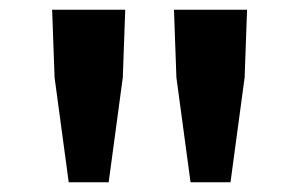

<svg xmlns="http://www.w3.org/2000/svg" viewBox="-20 -800 615 394"><path d="M121 -426 92 -641 87 -780H237L232 -641L203 -426ZM371 -426 342 -641 337 -780H487L482 -641L453 -426Z"/></svg>

Font: Noto Sans Korean Bold
Style: Bold
Weight: 700
Designer: Ryoko NISHIZUKA  (kana & ideographs); Paul D. Hunt (Latin, Greek & Cyrillic); Wenlong ZHANG  (bopomofo); Sandoll Communi
Foundry: Adobe Systems Incorporated
Version: Version 1.000;PS 1;hotconv 1.0.78;makeotf.lib2.5.61930